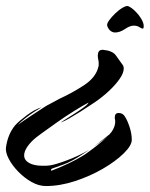

<svg xmlns="http://www.w3.org/2000/svg" viewBox="-140 -371 502 644"><path d="M246 -262Q239 -262 232 -266.5Q225 -271 220 -283Q217 -290 225.5 -302Q234 -314 246.5 -326Q259 -338 272 -345.5Q285 -353 291 -350Q302 -345 314 -333Q326 -321 334 -307.5Q342 -294 342 -284Q342 -275 339 -275Q335 -275 327.5 -280Q320 -285 308 -285Q296 -285 279 -273.5Q262 -262 246 -262ZM14 253Q-10 253 -34 239.5Q-58 226 -78.5 205Q-99 184 -110.5 162Q-122 140 -120 124Q-114 79 -89 49Q-76 35 -50 15.5Q-24 -4 -1 -11Q-8 -7 -23.5 3Q-39 13 -54.5 25Q-70 37 -80 48Q-75 44 -60 33.5Q-45 23 -27 11.5Q-9 0 4.5 -9Q18 -18 21 -19L60 -40Q104 -60 143 -86Q182 -112 190 -147Q191 -150 191 -153.5Q191 -157 191 -161Q191 -165 189.5 -171.5Q188 -178 188 -185Q188 -193 191.5 -198.5Q195 -204 205 -204Q237 -201 248 -186Q259 -171 271 -154Q275 -149 275 -141Q275 -126 261 -106Q247 -86 225 -65.5Q203 -45 178 -28Q176 -27 162 -17.5Q148 -8 129 4Q110 16 92.5 26Q75 36 66 39Q61 41 73 33.5Q85 26 104 14Q123 2 139 -9.5Q155 -21 157 -27Q138 -17 109 1Q80 19 51 39.5Q22 60 0 76Q-22 92 -27 97Q-43 112 -51 125.5Q-59 139 -59 150Q-59 166 -42.5 175.5Q-26 185 3 185Q8 185 14 185Q20 185 26 184Q43 182 82.5 167.5Q122 153 160 131L142 143Q101 171 71 181.5Q41 192 36 194Q32 195 31 198.5Q30 202 34 201Q56 193 88 178Q120 163 145 147Q165 133 185.5 117Q206 101 222 85Q212 94 200.5 102.5Q189 111 176 120L228 79Q230 75 232 74L230 77Q249 53 246 31Q245 28 245 23Q245 8 258 8Q272 8 279 20Q287 32 294.5 54.5Q302 77 302 98Q302 117 275 143.5Q248 170 205 195Q162 220 111.5 236.5Q61 253 14 253Z"/></svg>

Font: Smooch
Style: Regular
Weight: 400
Designer: Robert E. Leuschke
Foundry: Robert E. Leuschke
Version: Version 1.010; ttfautohint (v1.8.3)